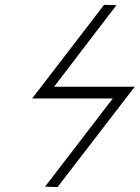

<svg xmlns="http://www.w3.org/2000/svg" viewBox="-20 -691 573 788"><path d="M496 -287 533 -335H202L458 -670L407 -671L149 -335L112 -287H443L165 75L216 77Z"/></svg>

Font: Libertinus Serif
Style: Italic
Weight: 400
Italic angle: -12°
Designer: Philipp H. Poll, Khaled Hosny
Foundry: Caleb Maclennan
Version: Version 7.050;RELEASE